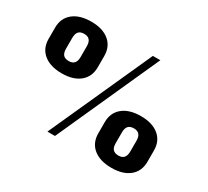

<svg xmlns="http://www.w3.org/2000/svg" viewBox="-142 -934 1264 1169"><g transform="rotate(30 490.5 -350.0)"><path d="M198.9 -340.5Q117.9 -340.5 71.6 -378.4Q25.3 -416.3 25.3 -483V-561.2Q25.3 -627.8 71.6 -665.7Q117.9 -703.6 198.9 -703.6Q279.5 -703.6 325.3 -665.7Q371.1 -627.8 371.1 -561.2V-483Q371.1 -416.3 325.3 -378.4Q279.5 -340.5 198.9 -340.5ZM198.9 -426.6Q249.4 -426.6 249.4 -484V-560.1Q249.4 -617.6 198.9 -617.6Q171.7 -617.6 159.4 -603.2Q147.1 -588.8 147.1 -560.1V-484Q147.1 -454.3 159.7 -440.4Q172.3 -426.6 198.9 -426.6ZM627 -710.1H679.6L354.5 10.1H301.4ZM748.5 6.5Q667.5 6.5 621.2 -31.3Q574.9 -69.2 574.9 -135.9V-214.1Q574.9 -280.8 621.2 -318.7Q667.5 -356.5 748.5 -356.5Q829 -356.5 874.9 -318.7Q920.7 -280.8 920.7 -214.1V-135.9Q920.7 -69.2 874.9 -31.3Q829 6.5 748.5 6.5ZM748.5 -79.5Q798.9 -79.5 798.9 -136.9V-213.1Q798.9 -270.5 748.5 -270.5Q721.3 -270.5 709 -256.1Q696.6 -241.7 696.6 -213.1V-136.9Q696.6 -107.2 709.2 -93.4Q721.9 -79.5 748.5 -79.5Z"/></g></svg>

Font: Pathway Extreme 8pt Thin
Style: Regular
Weight: 100
Designer: Eduardo Rodriguez Tunni
Foundry: Eduardo Rodriguez Tunni
Version: Version 1.000